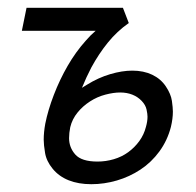

<svg xmlns="http://www.w3.org/2000/svg" viewBox="-20 -462 502 492"><path d="M214 10Q181 10 156 0Q131 -10 115 -29.5Q99 -49 95.5 -70Q92 -91 92 -104Q92 -123 96 -145Q103 -180 118 -219Q133 -258 153.5 -293.5Q174 -329 200 -358Q212 -372 225 -383H36L48 -442H295L310 -403Q280 -382 256.5 -353Q233 -324 214 -289Q201 -264 190 -237Q196 -241 203 -245Q232 -263 262.5 -272Q293 -281 319 -281Q348 -281 370 -270.5Q392 -260 405 -240.5Q418 -221 420.5 -203.5Q423 -186 423 -176Q423 -158 418 -137Q409 -102 388.5 -74Q368 -46 340 -27.5Q312 -9 279.5 0.5Q247 10 214 10ZM179 -174Q165 -157 160 -136Q157 -121 157 -108Q157 -84 173 -66Q189 -48 230 -48Q251 -48 271.5 -54Q292 -60 308.5 -72Q325 -84 337 -100.5Q349 -117 354 -137Q358 -151 358 -163Q358 -170 355.5 -181.5Q353 -193 343 -203.5Q333 -214 319 -219.5Q305 -225 288 -225Q271 -225 250 -219.5Q229 -214 210.5 -202Q192 -190 179 -174Z"/></svg>

Font: Isabella Sans
Style: Italic
Weight: 400
Italic angle: -12°
Designer: Christian Thalmann (Catharsis Fonts), Cristiano Sobral
Foundry: The Isabella Sans Project Authors
Version: Version 2.026; ttfautohint (v1.8.4.7-5d5b-dirty)